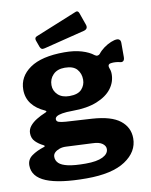

<svg xmlns="http://www.w3.org/2000/svg" viewBox="-99 -822 840 1069"><g transform="rotate(-10 321.5 -287.5)"><path d="M604 -558Q612 -558 618 -552.5Q624 -547 624 -534V-455Q624 -439 617 -433Q610 -427 599 -430Q588 -433 575.5 -434Q563 -435 553 -434Q527 -433 533 -411Q536 -404 538.5 -394.5Q541 -385 541 -373Q541 -328 513 -291Q485 -254 429 -231.5Q373 -209 291 -209Q255 -209 232.5 -205Q210 -201 200.5 -194.5Q191 -188 191 -179Q191 -167 203.5 -162.5Q216 -158 243 -156L391 -147Q498 -140 547.5 -101Q597 -62 597 0Q597 76 522.5 125.5Q448 175 303 175Q151 175 76 144Q1 113 1 49Q1 15 29 -5Q57 -25 98 -38Q111 -42 98 -49Q73 -61 54.5 -79.5Q36 -98 36 -127Q36 -149 50.5 -167Q65 -185 88.5 -199.5Q112 -214 139 -225Q144 -227 146.5 -230Q149 -233 141 -237Q93 -258 67 -292Q41 -326 41 -372Q41 -446 107 -492Q173 -538 302 -538Q358 -538 399.5 -525.5Q441 -513 466 -493Q474 -487 482 -488Q490 -489 495 -495Q509 -513 528.5 -527Q548 -541 568.5 -549.5Q589 -558 604 -558ZM289 -293Q337 -293 358 -316Q379 -339 379 -370Q379 -405 358 -429Q337 -453 289 -453Q247 -453 223.5 -429Q200 -405 200 -370Q200 -338 223.5 -315.5Q247 -293 289 -293ZM220 -19Q200 -20 183 -14Q166 -8 156 2Q146 12 146 26Q146 47 161.5 62Q177 77 213 85Q249 93 312 93Q376 93 409 76.5Q442 60 442 33Q442 15 424 2Q406 -11 369 -12ZM423 -738 448 -667Q455 -644 431 -637L199 -579Q187 -576 181.5 -579Q176 -582 172 -591L158 -630Q153 -646 166 -652L404 -749Q417 -754 423 -738Z"/></g></svg>

Font: Libre Franklin ExtraBold
Style: Regular
Weight: 800
Designer: Pablo Impallari, Rodrigo Fuenzalida, Nhung Nguyen
Foundry: Impallari Type
Version: Version 3.000